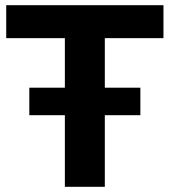

<svg xmlns="http://www.w3.org/2000/svg" viewBox="-20 -720 654 740"><path d="M521 -382H384V-573H610V-700H4V-573H230V-382H93V-276H230V0H384V-276H521Z"/></svg>

Font: Montserrat-Alt1
Style: Bold
Weight: 700
Designer: Differentunic
Foundry: Differentunic
Version: Version 7.222